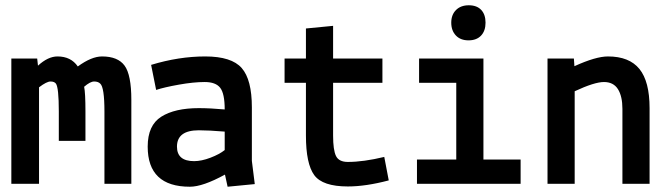

<svg xmlns="http://www.w3.org/2000/svg" viewBox="-20 -697 2540 728"><path d="M121 -475 124 -448Q162 -483 198 -483Q249 -483 275 -445Q327 -483 367 -483Q427 -483 452.5 -448Q478 -413 478 -318V0H376V-274Q376 -366 360 -380Q352 -388 337 -388Q322 -388 299 -368Q304 -345 304 -274V-163H203V-274Q203 -365 192 -380Q186 -388 171.5 -388Q157 -388 128 -366V0H23V-475Z M716 -86Q744 -86 778 -99Q812 -112 832 -128V-198Q772 -203 734 -203Q651 -203 651 -141Q651 -86 716 -86ZM700 11Q540 11 540 -141Q540 -222 591.5 -254.5Q643 -287 734 -287Q777 -287 832 -282Q832 -342 815 -364Q798 -386 756 -386Q714 -386 658 -376Q602 -366 572 -356L553 -451Q658 -483 758 -483Q858 -483 896.5 -439Q935 -395 935 -290V-87L946 1L843 11L833 -35Q749 11 700 11Z M1059 -383V-475H1140V-589L1243 -599V-475H1430V-383H1243V-183Q1243 -128 1254 -105.5Q1265 -83 1299 -83Q1358 -83 1437 -102L1454 -13Q1367 10 1299 10Q1203 10 1171.5 -33Q1140 -76 1140 -183V-383Z M1561 0V-92H1710V-383H1569V-475H1813V-92H1954V0ZM1756.5 -544Q1726 -544 1708.5 -562.5Q1691 -581 1691 -611Q1691 -641 1709 -659Q1727 -677 1757.5 -677Q1788 -677 1804.5 -659.5Q1821 -642 1821 -611Q1821 -580 1804 -562Q1787 -544 1756.5 -544Z M2156 -475 2158 -446Q2239 -483 2285 -483Q2366 -483 2404.5 -435.5Q2443 -388 2443 -287V0H2340V-284Q2340 -332 2323 -359Q2306 -386 2270 -386Q2234 -386 2159 -351V0H2056V-475Z"/></svg>

Font: Lekton
Style: Bold
Weight: 700
Designer: Paolo Mazzetti, Luciano Perondi, Raffaele Flato, Elena Papassissa, Emilio Macchia, Michela Povoleri, Tobias Seemiller, R
Version: Version 34.000